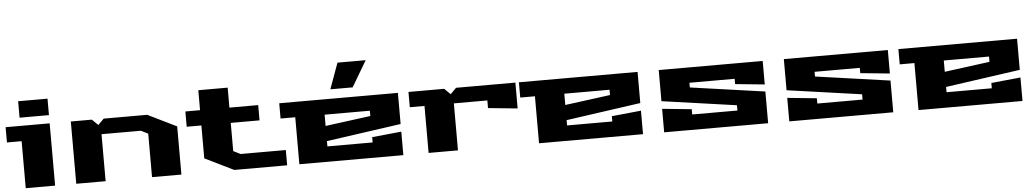

<svg xmlns="http://www.w3.org/2000/svg" viewBox="-41 -1229 8782 1628"><g transform="rotate(-5 4349.5 -415.0)"><path d="M0 -400V-530H375V0H125V-400ZM125 -600V-740H375V-600Z M555 0V-530H734L785 -480L835 -530H1205L1450 -410V0H1200V-370L1140 -400H805V0Z M1530 -400V-530H1655V-700H1905V-530H2150V-400H1905V-160L1965 -130H2350V0H1900L1655 -120V-400Z M2329 -400V-530H3339V-265L2704 -175V-130H3089V-175L3339 -200V0H2454V-400ZM2704 -304 3089 -355V-400H2704ZM2771 -610 2851 -830H3091L2961 -610Z M3429 -400V-530H3733L3784 -480L3834 -530H4339V-310L4089 -335V-400H3804V0H3554V-400Z M4369 -400V-530H5379V-265L4744 -175V-130H5129V-175L5379 -200V0H4494V-400ZM4744 -304 5129 -355V-400H4744Z M5559 0V-200L5809 -175V-130H6194V-175L5559 -265V-530H6444V-330L6194 -355V-400H5809V-360L6444 -270V0Z M6624 0V-200L6874 -175V-130H7259V-175L6624 -265V-530H7509V-330L7259 -355V-400H6874V-360L7509 -270V0Z M7599 -400V-530H8609V-265L7974 -175V-130H8359V-175L8609 -200V0H7724V-400ZM7974 -304 8359 -355V-400H7974Z"/></g></svg>

Font: Stalinist One
Style: Regular
Weight: 400
Designer: Jovanny Lemonad
Foundry: Alexey Maslov, Jovanny Lemonad
Version: Version 3.004